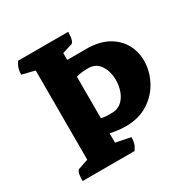

<svg xmlns="http://www.w3.org/2000/svg" viewBox="-148 -771 881 902"><g transform="rotate(-30 292.0 -320.5)"><path d="M47 0Q47 -53 63 -58L116 -76V-560L47 -577Q47 -595 51.5 -610Q56 -625 67 -641H339Q339 -616 334.5 -600.5Q330 -585 323 -583L269 -566V-529H372Q442 -529 488.5 -503Q535 -477 557.5 -435.5Q580 -394 580 -347Q580 -291 553 -239Q526 -187 475 -154Q424 -121 353 -121Q312 -121 269 -131V-80L349 -64Q349 -46 345 -31.5Q341 -17 329 0ZM335 -446Q319 -446 302.5 -444.5Q286 -443 269 -438V-213Q283 -209 297.5 -208.5Q312 -208 326 -208Q357 -208 378 -226Q399 -244 409.5 -273Q420 -302 420 -333Q420 -380 398 -413Q376 -446 335 -446Z"/></g></svg>

Font: Petrona ExtraBold
Style: Regular
Weight: 800
Designer: Ringo R. Seeber
Foundry: Ringo R. Seeber
Version: Version 2.001; ttfautohint (v1.8.3)